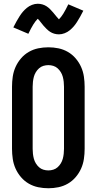

<svg xmlns="http://www.w3.org/2000/svg" viewBox="-20 -995 515 1023"><path d="M238 8Q210 8 183.5 2.5Q157 -3 133.5 -16.5Q110 -30 92 -51Q74 -72 63 -96.5Q52 -121 48 -148Q44 -175 44 -202V-533Q44 -560 48 -587Q52 -614 63 -638.5Q74 -663 92 -684Q110 -705 133.5 -718.5Q157 -732 183.5 -737.5Q210 -743 238 -743Q265 -743 291.5 -737.5Q318 -732 341.5 -718.5Q365 -705 383 -684Q401 -663 412 -638.5Q423 -614 427 -587Q431 -560 431 -533V-202Q431 -175 427 -148Q423 -121 412 -96.5Q401 -72 383 -51Q365 -30 341.5 -16.5Q318 -3 291.5 2.5Q265 8 238 8ZM238 -87Q251 -87 264 -91Q277 -95 287 -104Q297 -113 304 -124.5Q311 -136 314.5 -149Q318 -162 319.5 -175.5Q321 -189 321 -202V-533Q321 -546 319.5 -559.5Q318 -573 314.5 -586Q311 -599 304 -610.5Q297 -622 287 -631Q277 -640 264 -644Q251 -648 238 -648Q224 -648 211 -644Q198 -640 188 -631Q178 -622 171 -610.5Q164 -599 160.5 -586Q157 -573 155.5 -559.5Q154 -546 154 -533V-202Q154 -189 155.5 -175.5Q157 -162 160.5 -149Q164 -136 171 -124.5Q178 -113 188 -104Q198 -95 211 -91Q224 -87 238 -87ZM294 -812Q281 -812 269 -815.5Q257 -819 247 -825.5Q237 -832 228 -841Q219 -850 211.5 -858.5Q204 -867 195.5 -878.5Q187 -890 181 -895Q169 -883 157.5 -864.5Q146 -846 131 -815L51 -849Q60 -867 68.5 -882Q77 -897 85 -909.5Q93 -922 102 -932.5Q111 -943 123 -953Q135 -963 150.5 -969Q166 -975 181 -975Q194 -975 206 -971.5Q218 -968 228 -961.5Q238 -955 247 -946Q256 -937 263.5 -928Q271 -919 279 -909Q287 -899 294 -892Q306 -904 317.5 -922.5Q329 -941 344 -972L424 -938Q415 -920 406.5 -905Q398 -890 390 -877.5Q382 -865 373 -854.5Q364 -844 352 -834Q340 -824 324.5 -818Q309 -812 294 -812Z"/></svg>

Font: Iosevka QP
Style: Bold
Weight: 700
Designer: Belleve Invis
Foundry: Belleve Invis
Version: Version 20.0.0; ttfautohint (v1.8.4)